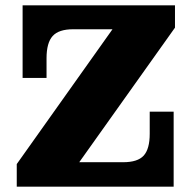

<svg xmlns="http://www.w3.org/2000/svg" viewBox="-20 -702 721 722"><path d="M43 -85 403 -592 638 -598 278 -92ZM43 0V-85L278 -92H633V0ZM65 -409V-592H255Q201 -592 178 -566.5Q155 -541 155 -483V-409ZM443 -92Q498 -92 520.5 -117Q543 -142 543 -199V-282H633V-92ZM65 -592V-682H638V-598L403 -592Z"/></svg>

Font: Montagu Slab 144pt
Style: Bold
Weight: 700
Designer: Florian Karsten
Foundry: Florian Karsten
Version: Version 1.000